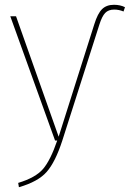

<svg xmlns="http://www.w3.org/2000/svg" viewBox="-20 -587 542 802"><path d="M59 195 56 177Q129 155 160 118.5Q191 82 219 0H210L23 -519H47L225 -16L374 -486Q388 -531 406.5 -549Q425 -567 456 -567Q482 -567 502 -557L496 -539Q477 -547 457 -547Q433 -547 419.5 -533Q406 -519 395 -484L240 1Q211 90 175 131Q139 172 59 195Z"/></svg>

Font: FiraGO Thin
Style: Regular
Weight: 100
Designer: bBox Type
Foundry: bBox Type GmbH
Version: Version 1.001;PS 001.001;hotconv 1.0.88;makeotf.lib2.5.64775